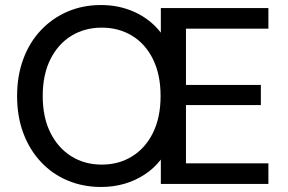

<svg xmlns="http://www.w3.org/2000/svg" viewBox="-20 -732 1145 764"><path d="M382 12Q310 12 248.5 -14Q187 -40 142 -88.5Q97 -137 72.5 -203Q48 -269 48 -350Q48 -430 72.5 -496.5Q97 -563 142 -611Q187 -659 248 -685.5Q309 -712 382 -712Q455 -712 517 -683.5Q579 -655 620 -602V-700H1048V-618H720V-394H1018V-314H720V-82H1048V0H620V-97Q593 -62 555.5 -37.5Q518 -13 474.5 -0.5Q431 12 382 12ZM385 -77Q453 -77 506 -110Q559 -143 589 -204Q619 -265 619 -350Q619 -435 589 -496Q559 -557 506 -589.5Q453 -622 385 -622Q317 -622 264 -589.5Q211 -557 180.5 -496Q150 -435 150 -350Q150 -265 180.5 -204Q211 -143 264 -110Q317 -77 385 -77Z"/></svg>

Font: DM Sans 12pt Medium
Style: Regular
Weight: 500
Version: Version 4.004;gftools[0.9.30]